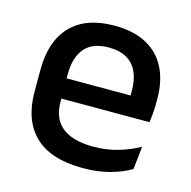

<svg xmlns="http://www.w3.org/2000/svg" viewBox="-82 -583 671 676"><g transform="rotate(15 253.0 -245.0)"><path d="M276.5 11.5Q159.5 11.5 101.2 -44.2Q43 -100 43 -205V-285Q43 -388.5 97.2 -445.2Q151.5 -502 255.5 -502Q326 -502 373 -476.2Q420 -450.5 443.5 -403.5Q467 -356.5 467 -292V-273.5Q467 -256.5 465.5 -239Q464 -221.5 461.5 -205.5H371.5Q372.5 -231.5 372.8 -254.5Q373 -277.5 373 -296.5Q373 -337 360 -365Q347 -393 321 -407.8Q295 -422.5 255.5 -422.5Q197 -422.5 168.5 -389.2Q140 -356 140 -294.5V-248.5L140.5 -237V-193.5Q140.5 -166 148.8 -143.5Q157 -121 175.2 -104.8Q193.5 -88.5 222.5 -79.8Q251.5 -71 293 -71Q340 -71 381.2 -83Q422.5 -95 459 -115L450 -31.5Q417 -12 373.2 -0.2Q329.5 11.5 276.5 11.5ZM95 -205.5V-279H441.5V-205.5Z"/></g></svg>

Font: Anek Gurmukhi Medium Medium
Style: Regular
Weight: 500
Version: Version 1.003